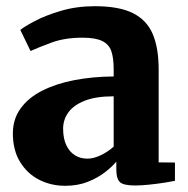

<svg xmlns="http://www.w3.org/2000/svg" viewBox="-20 -588 606 619"><path d="M190 11Q144.5 11 106.2 -8.5Q68 -28 44.8 -65.8Q21.5 -103.5 21.5 -158Q21.5 -204 46.5 -238.5Q71.5 -273 115.8 -295.5Q160 -318 219 -329.5Q278 -341 346.5 -341.5V-364.5Q346.5 -400.5 339 -422.8Q331.5 -445 309.5 -455.8Q287.5 -466.5 246 -466.5Q188.5 -466.5 145.5 -450.5Q102.5 -434.5 78.5 -423.5L45.5 -491.5Q58 -502 92.5 -520.2Q127 -538.5 177 -553.2Q227 -568 286 -568Q364 -568 408.8 -545.5Q453.5 -523 472.5 -478Q491.5 -433 491.5 -364V-64.5L544 -64V-5Q532.5 -2.5 510 1Q487.5 4.5 462 7.2Q436.5 10 415.5 10Q379 10 367 -0.5Q355 -11 355 -42.5V-67Q342.5 -51.5 319.2 -33.2Q296 -15 263.5 -2Q231 11 190 11ZM262 -76.5Q282 -76.5 305.8 -88Q329.5 -99.5 346.5 -115.5V-277.5Q288.5 -277.5 252.5 -263Q216.5 -248.5 200 -225Q183.5 -201.5 183.5 -173.5Q183.5 -142 193.5 -120.5Q203.5 -99 221 -87.8Q238.5 -76.5 262 -76.5Z"/></svg>

Font: Merriweather 20pt ExtraBold
Style: Regular
Weight: 800
Version: Version 2.100